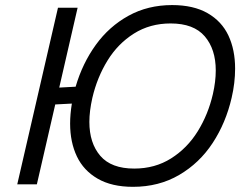

<svg xmlns="http://www.w3.org/2000/svg" viewBox="-20 -720 963 750"><path d="M253.9 -237.3Q253.9 -273.4 260.7 -315.4L195.8 -312L124 0H47.4L206.5 -689.9H283.2L211.4 -377.9L275.4 -381.3Q302.2 -472.7 354.2 -544.7Q406.2 -616.7 481.9 -658.4Q557.6 -700.2 652.3 -700.2Q735.8 -700.2 791 -668.5Q846.2 -636.7 872.3 -581.1Q898.4 -525.4 898.4 -452.1Q898.4 -396 884.8 -337.9Q862.3 -240.2 810.8 -161.6Q759.3 -83 679.9 -36.6Q600.6 9.8 499.5 9.8Q416.5 9.8 361.6 -22Q306.6 -53.7 280.3 -109.1Q253.9 -164.6 253.9 -237.3ZM811.5 -352.1Q822.8 -401.4 822.8 -444.8Q822.8 -527.8 779.8 -578.1Q736.8 -628.4 646.5 -628.4Q565.9 -628.4 503.2 -588.9Q440.4 -549.3 399.9 -483.4Q359.4 -417.5 340.8 -337.9Q329.1 -286.1 329.1 -243.7Q329.1 -161.1 371.8 -111.3Q414.6 -61.5 504.4 -61.5Q585.4 -61.5 648.4 -101.3Q711.4 -141.1 752.2 -206.8Q793 -272.5 811.5 -352.1Z"/></svg>

Font: Acari Sans
Style: Italic
Weight: 400
Italic angle: -13°
Designer: Alfredo Marco Pradil and Stefan Peev
Foundry: Hanken Design Co.
Version: Version 1.045;January 11, 2019;FontCreator 11.5.0.2425 64-bi